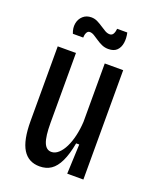

<svg xmlns="http://www.w3.org/2000/svg" viewBox="-135 -782 700 871"><g transform="rotate(20 215.0 -346.0)"><path d="M163 12Q109 12 82 -31.5Q55 -75 55 -168V-528H143V-191Q143 -126 154.5 -97Q166 -68 191 -68Q209 -68 225 -82.5Q241 -97 253 -121.5Q265 -146 272.5 -178Q280 -210 282 -246V-528H371V-208V0H293L299 -143H284Q274 -88 257.5 -53.5Q241 -19 218 -3.5Q195 12 163 12ZM274 -595Q257 -595 242.5 -601.5Q228 -608 215 -617Q202 -626 191 -632.5Q180 -639 170 -639Q160 -639 155 -628.5Q150 -618 150 -605H100Q90 -630 94 -652.5Q98 -675 114 -689.5Q130 -704 154 -704Q170 -704 184 -697Q198 -690 210.5 -681.5Q223 -673 234.5 -666.5Q246 -660 257 -660Q269 -660 274.5 -670.5Q280 -681 281 -695H330Q336 -669 332.5 -646Q329 -623 315 -609Q301 -595 274 -595Z"/></g></svg>

Font: Bricolage Grotesque 24pt Condensed
Style: Regular
Weight: 400
Width: 3
Designer: Mathieu Triay
Foundry: Atelier Triay
Version: Version 1.001;gftools[0.9.33.dev8+g029e19f]